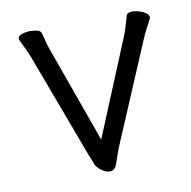

<svg xmlns="http://www.w3.org/2000/svg" viewBox="-63 -549 626 630"><g transform="rotate(-10 250.0 -234.0)"><path d="M374 -405Q381 -422 386.5 -439.5Q392 -457 397 -476Q400 -486 417 -486Q434 -486 452.5 -477.5Q471 -469 471 -457Q471 -455 469 -451Q462 -438 452 -418.5Q442 -399 437 -386L301 -65Q295 -51 289.5 -35.5Q284 -20 279 -5Q272 18 254 18Q244 18 233.5 12Q223 6 217 -1Q209 -9 206 -18Q203 -27 195 -46L67 -389Q61 -406 53 -422.5Q45 -439 36 -458Q35 -460 35 -463Q35 -472 48.5 -476.5Q62 -481 77 -481Q90 -481 100.5 -478Q111 -475 113 -467Q116 -456 120.5 -438.5Q125 -421 131 -405L244 -90Z"/></g></svg>

Font: Moon Stars Kai HW
Style: Regular
Weight: 400
Designer: GuiWonder
Version: Version 1.101